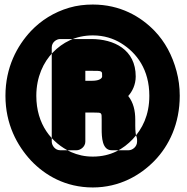

<svg xmlns="http://www.w3.org/2000/svg" viewBox="-20 -778 824 846"><path d="M4 -356C4 -231 55 -137 117 -70C178 -6 268 48 389 48C507 48 599 -6 661 -70C725 -136 772 -233 772 -356C772 -395 767 -430 758 -464C739 -535 707 -594 661 -642C600 -705 510 -758 389 -758C354 -758 319 -754 285 -744C217 -724 161 -688 117 -642C55 -576 4 -481 4 -356ZM140 -356C140 -439 172 -505 213 -547C255 -590 312 -622 389 -622C439 -622 480 -608 513 -588C583 -545 638 -471 638 -356C638 -270 607 -210 565 -165C524 -122 469 -88 389 -88C353 -88 323 -95 293 -108C207 -148 140 -230 140 -356ZM428 -210V-251C428 -282 429 -282 396 -282H356V-154C356 -131 334 -116 318 -116H245C222 -116 208 -138 208 -154V-569C208 -592 229 -606 245 -606H382C482 -606 578 -560 578 -441C578 -405 563 -375 545 -355C568 -326 576 -290 576 -251V-224C576 -202 578 -183 581 -177C583 -172 584 -167 584 -162V-154C584 -131 563 -116 547 -116H472C430 -116 428 -173 428 -210ZM430 -441C430 -466 433 -466 382 -466H356V-422H385C422 -422 430 -435 430 -441Z"/></svg>

Font: Asimov Print
Style: E
Weight: 500
Designer: Google
Version: Version 2.000980; 2014